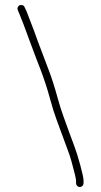

<svg xmlns="http://www.w3.org/2000/svg" viewBox="-20 -706 404 769"><path d="M299.6 43C295.6 43 292.1 41.5 289.1 38.5C286.1 35.5 284.6 32 284.6 28V17C284.6 10.4 278.6 -14.8 266.6 -58.5C262 -75.5 256.5 -92.2 250.1 -108.5C243.8 -124.8 237 -143.3 229.6 -164C222.3 -184.7 214.5 -206 206.1 -228C197.8 -250 188.9 -278.6 179.4 -313.9C169.9 -349.1 157.5 -387.2 142.1 -428C135.1 -446.7 128.3 -464.3 121.6 -481C115 -497.7 105.3 -523.7 92.5 -559.1C79.8 -594.4 68.5 -624.1 58.6 -648L51.6 -665C49.6 -669 49.5 -673 51.1 -677C52.8 -681 55.5 -683.7 59.1 -685C62.8 -686.3 66.6 -686.3 70.6 -685C74.6 -683.7 77.3 -681 78.6 -677L86.6 -660C96 -636 106 -610 116.6 -582C121.3 -568 126.5 -553.7 132.1 -539C137.8 -524.3 143.8 -508.5 150.1 -491.5C156.5 -474.5 165.2 -451.3 176.4 -422C187.6 -392.6 199.4 -355.6 211.6 -311C219 -284.3 226.6 -260.2 234.6 -238.5C242.6 -216.8 250.3 -195.7 257.6 -175C265 -154.3 272 -135.3 278.6 -118C285.3 -100.7 293 -76.1 301.6 -44.2C310.3 -12.4 314.6 8 314.6 17V28C314.6 32 313.1 35.5 310.1 38.5C307.1 41.5 303.6 43 299.6 43Z"/></svg>

Font: Proton
Style: ExBd
Weight: 500
Version: Version 1.017